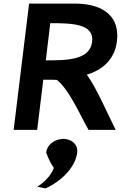

<svg xmlns="http://www.w3.org/2000/svg" viewBox="-20 -723 690 1069"><path d="M410 126C415 87 386 56 344 51C337 50 330 50 323 51C279 55 241 86 237 126C249 160 265 192 280 212C261 263 211 304 187 316C203 320 219 323 234 326C329 282 401 203 410 126ZM631 -493C647 -620 570 -700 404 -703H142L56 0H187L221 -279H255C269 -279 283 -279 297 -278C368 -221 428 -77 473 0H624C587 -72 514 -242 463 -307C545 -332 618 -387 631 -493ZM235 -387 260 -594C382 -594 505 -591 493 -490C480 -388 353 -387 235 -387Z"/></svg>

Font: Bluebird
Style: ExtObl
Weight: 400
Designer: Jasper
Foundry: Cannot Into Space Fonts
Version: Version 0.98